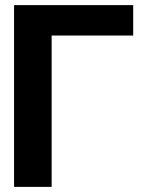

<svg xmlns="http://www.w3.org/2000/svg" viewBox="-20 -731 569 751"><path d="M35 0H182V-592H501V-711H35Z"/></svg>

Font: Asimov Pro
Style: Bd
Weight: 700
Designer: Google
Version: Version 2.000980; 2014